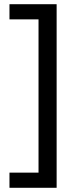

<svg xmlns="http://www.w3.org/2000/svg" viewBox="-20 -734 369 912"><path d="M25 86H163V-642H25V-714H249V158H25Z"/></svg>

Font: Noto IKEA Arabic
Style: Regular
Weight: 400
Designer: Monotype Design Team
Foundry: Monotype Imaging Inc.
Version: Version 1.200